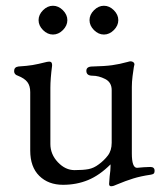

<svg xmlns="http://www.w3.org/2000/svg" viewBox="-20 -628 567 667"><path d="M29 0ZM359 11 361 -16Q364 -36 364 -51V-57Q326 -19 286 -2.5Q246 14 199 14Q148 14 116.5 -17Q85 -48 85 -105V-308Q85 -330 75 -343Q65 -356 42 -365Q29 -369 29 -381Q29 -395 44 -397Q75 -399 93 -402Q111 -405 143 -413L151 -414Q162 -414 161 -400Q155 -354 155 -323V-128Q155 -92 181 -64.5Q207 -37 239 -37Q269 -37 287.5 -40.5Q306 -44 323 -57Q341 -70 354.5 -87.5Q368 -105 368 -132V-315Q368 -342 345.5 -353.5Q323 -365 301 -365Q280 -365 280 -382Q280 -397 301 -397Q344 -398 369.5 -401.5Q395 -405 424 -413Q430 -415 434 -415Q439 -415 443 -412Q447 -409 447 -404L445 -395Q443 -384 440.5 -363.5Q438 -343 438 -326V-95Q438 -45 456 -45L479 -47L502 -48Q517 -48 517 -35Q517 -27 513.5 -24.5Q510 -22 503 -21Q469 -16 443 -8Q417 0 386 13Q374 19 366 19Q359 19 359 11ZM114 -558Q114 -577 129.5 -592.5Q145 -608 164 -608Q183 -608 198.5 -592.5Q214 -577 214 -558Q214 -539 198.5 -523.5Q183 -508 164 -508Q145 -508 129.5 -523.5Q114 -539 114 -558ZM291 -558Q291 -577 306.5 -592.5Q322 -608 341 -608Q360 -608 375.5 -592.5Q391 -577 391 -558Q391 -539 375.5 -523.5Q360 -508 341 -508Q322 -508 306.5 -523.5Q291 -539 291 -558Z"/></svg>

Font: EB Garamond
Style: Regular
Weight: 400
Designer: Georg Duffner and Octavio Pardo
Foundry: Georg Duffner
Version: Version 1.000; ttfautohint (v1.6)